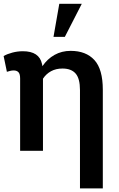

<svg xmlns="http://www.w3.org/2000/svg" viewBox="-21 -812 642 1034"><path d="M409.7 202.6V-326.7Q409.7 -389.2 386.2 -416Q362.8 -442.9 315.4 -442.9Q280.3 -442.9 253.9 -428.5Q227.5 -414.1 210.4 -388.2V0H87.4V-389.2Q87.4 -413.6 78.4 -423.1Q69.3 -432.6 52.7 -432.6Q43 -432.6 34.4 -430.4Q25.9 -428.2 16.1 -425.3L-1.5 -510.3Q18.1 -521.5 45.9 -528.8Q73.7 -536.1 102.1 -536.1Q190.4 -536.1 205.1 -467.8Q206.1 -464.8 206.5 -461.4Q207 -458 207.5 -455.6Q233.9 -494.6 272.7 -516.4Q311.5 -538.1 359.4 -538.1Q441.9 -538.1 487.3 -488.8Q532.7 -439.5 532.7 -328.1V202.6ZM267.1 -613.3 298.3 -791.5H419.4L328.1 -613.3Z"/></svg>

Font: Roboto Slab Medium
Style: Regular
Weight: 500
Designer: Google
Version: Version 2.001; ttfautohint (v1.8.3)